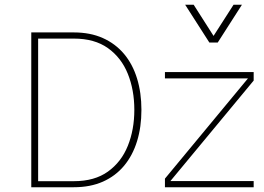

<svg xmlns="http://www.w3.org/2000/svg" viewBox="-20 -786 1110 806"><path d="M573.7 -324.7Q573.7 -396.5 555.4 -456.3Q537.1 -516.1 501 -559.3Q464.8 -602.5 411.9 -626.2Q358.9 -649.9 290 -649.9H111.3V0H290Q358.9 0 411.9 -23.4Q464.8 -46.9 501 -90.3Q537.1 -133.8 555.4 -193.4Q573.7 -252.9 573.7 -324.7ZM543.9 -324.7Q543.9 -241.7 516.6 -173.8Q489.3 -106 433.1 -65.7Q377 -25.4 290 -25.4H140.1V-624H290Q377 -624 433.1 -584Q489.3 -543.9 516.6 -476.1Q543.9 -408.2 543.9 -324.7ZM672.4 -457H1021L672.4 -36.1V0H1044.9V-25.9H695.3L1044.9 -447.8V-483.4H672.4ZM757.3 -766.1 858.9 -607.4H894L995.6 -766.1H960.4L876.5 -635.3L793 -766.1Z"/></svg>

Font: Estedad-FD-VF Thin
Style: Regular
Weight: 100
Designer: Amin Abedi
Version: Version 5.0